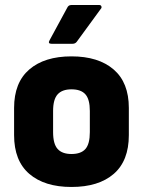

<svg xmlns="http://www.w3.org/2000/svg" viewBox="-20 -732 569 763"><path d="M264 11Q157 11 96.5 -41Q36 -93 36 -195V-303Q36 -404 96.5 -456Q157 -508 264 -508Q371 -508 431.5 -456Q492 -404 492 -303V-195Q492 -93 432 -41Q372 11 264 11ZM264 -120Q302 -120 319.5 -140Q337 -160 337 -207V-291Q337 -337 319.5 -357Q302 -377 264 -377Q227 -377 209 -357Q191 -337 191 -291V-207Q191 -160 209 -140Q227 -120 264 -120ZM185 -558Q169 -558 177 -572L247 -701Q252 -712 263 -712H375Q381 -712 383 -706.5Q385 -701 380 -696L285 -566Q279 -558 268 -558Z"/></svg>

Font: Sofia Sans Semi Condensed Black
Style: Regular
Weight: 900
Designer: Botio Nikoltchev, Ani Petrova
Foundry: lettersoup
Version: Version 4.100; ttfautohint (v1.8.4.7-5d5b)